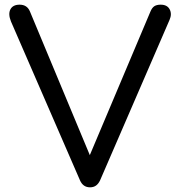

<svg xmlns="http://www.w3.org/2000/svg" viewBox="-20 -801 770 821"><path d="M365 0Q335 0 322 -30L27 -709Q14 -741 24.5 -761Q35 -781 64 -781Q96 -781 108 -752L371 -121H357L623 -751Q630 -768 640 -774.5Q650 -781 667 -781Q695 -781 705.5 -761Q716 -741 705 -716L408 -30Q401 -15 390.5 -7.5Q380 0 365 0Z"/></svg>

Font: Comfortaa SemiBold
Style: Regular
Weight: 600
Designer: Johan Aakerlund
Foundry: Johan Aakerlund
Version: Version 3.104; ttfautohint (v1.8.1.43-b0c9)